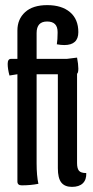

<svg xmlns="http://www.w3.org/2000/svg" viewBox="-20 -720 365 750"><path d="M123 -82Q123 -34 130 -2Q100 4 65 4Q48 4 48 -11V-430L17 -425Q10 -451 10 -470.5Q10 -490 23 -490H48V-601Q48 -645 78 -672.5Q108 -700 164.5 -700Q221 -700 253.5 -672.5Q286 -645 286 -594.5Q286 -544 231 -544Q218 -544 202 -547Q205 -566 205 -591V-595Q205 -636 164 -636Q123 -636 123 -591V-490H241L281 -495Q286 -469 286 -452Q286 -435 281 -432V-83Q281 -62 288.5 -53Q296 -44 317 -44Q318 -18 303.5 -4Q289 10 261 10Q233 10 219.5 -7Q206 -24 206 -63V-430H123Z"/></svg>

Font: Medula One
Style: Regular
Weight: 400
Designer: Luciano Vergara
Foundry: Luciano Vergara
Version: Version 1.002